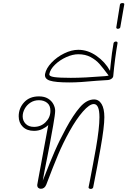

<svg xmlns="http://www.w3.org/2000/svg" viewBox="-20 -1232 831 1253"><path d="M661 -467Q661 -404 636 -264Q618 -160 588 -9Q587 -5 582.5 -2Q578 1 573 1Q567 1 562 -2Q557 -5 558 -10L568 -60Q577 -108 587.5 -163Q598 -218 606 -264Q629 -396 629 -467Q629 -553 592 -553Q564 -553 521 -504Q478 -455 433 -374Q391 -298 359 -222Q327 -146 282 -27Q271 0 247 0Q237 0 230 -6Q223 -12 223 -25Q223 -28 229 -59L295 -416Q280 -401 255.5 -389.5Q231 -378 202 -378Q156 -378 129 -404.5Q102 -431 102 -473Q102 -526 137.5 -564.5Q173 -603 234 -603Q270 -603 293.5 -588.5Q317 -574 328.5 -552Q340 -530 340 -509Q340 -487 327 -413Q314 -339 304 -286.5Q294 -234 289 -209Q270 -116 259 -53L272 -85Q304 -168 336 -242Q368 -316 411 -395Q458 -482 502 -532.5Q546 -583 594 -583Q625 -583 643 -553Q661 -523 661 -467ZM309 -509Q309 -544 287.5 -561Q266 -578 234 -578Q203 -578 179 -562.5Q155 -547 141.5 -522.5Q128 -498 128 -473Q128 -444 147.5 -424Q167 -404 202 -404Q247 -404 278 -435Q309 -466 309 -509Z M274 -749Q281 -786 316 -823Q351 -860 399 -883.5Q447 -907 491 -907Q553 -907 609.5 -867.5Q666 -828 698 -770L702 -810Q710 -890 721 -950Q722 -955 726.5 -958Q731 -961 737 -961Q742 -961 745 -958Q748 -955 747 -950Q730 -854 719 -735Q718 -725 706 -717Q694 -709 674 -709Q670 -709 612 -705Q500 -694 433 -694Q341 -694 305 -706Q269 -718 274 -749ZM665 -735Q684 -737 689 -739Q652 -789 629 -815Q606 -841 571.5 -859.5Q537 -878 491 -878Q454 -878 412 -859Q370 -840 339 -810Q308 -780 302 -749Q299 -734 333.5 -729Q368 -724 442 -724Q529 -724 665 -735Z M739 -1054 763 -1203Q766 -1212 779 -1212Q785 -1212 788.5 -1210Q792 -1208 791 -1203L765 -1054Q764 -1049 759 -1046.5Q754 -1044 749 -1044Q744 -1044 741 -1047Q738 -1050 739 -1054Z"/></svg>

Font: Mali ExtraLight
Style: Italic
Weight: 275
Italic angle: -10°
Version: Version 1.000; ttfautohint (v1.6)